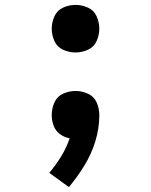

<svg xmlns="http://www.w3.org/2000/svg" viewBox="-20 -558 616 783"><path d="M288 -344Q314 -344 338.5 -355Q363 -366 374 -390.5Q385 -415 385 -441Q385 -467 374 -491.5Q363 -516 338.5 -527Q314 -538 288 -538Q262 -538 237.5 -527Q213 -516 202 -491.5Q191 -467 191 -441Q191 -415 202 -390.5Q213 -366 237.5 -355Q262 -344 288 -344ZM261 205Q296 163 324.5 116.5Q353 70 369 17.5Q385 -35 385 -89Q385 -116 374 -140.5Q363 -165 338.5 -176Q314 -187 288 -187Q262 -187 237.5 -176Q213 -165 202 -140.5Q191 -116 191 -89Q191 -67 198.5 -46Q206 -25 224 -11.5Q242 2 264 6Q251 45 229 80.5Q207 116 181 147Z"/></svg>

Font: Iosevka Sparkle
Style: Bold
Weight: 700
Designer: Belleve Invis
Foundry: Belleve Invis
Version: Version 4.5.0; ttfautohint (v1.8.3)